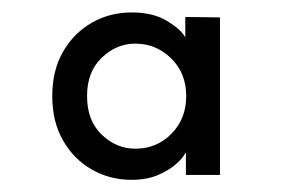

<svg xmlns="http://www.w3.org/2000/svg" viewBox="-20 -692 455 309"><path d="M64.1 -537.4Q64.1 -578.6 81.4 -608.7Q98.7 -638.7 127.7 -655.4Q156.6 -672 191.8 -672Q226.6 -672 249.2 -658.1Q271.7 -644.2 278.2 -631.8V-664.7L334 -664V-410.5H279.2V-445.6H278.2Q274.8 -438.2 263.4 -428Q252 -417.9 234 -410.2Q216 -402.6 191.8 -402.6Q156.6 -402.6 127.7 -419.2Q98.7 -435.8 81.4 -466Q64.1 -496.2 64.1 -537.4ZM120.1 -537.4Q120.1 -497.9 143.7 -475.3Q167.3 -452.7 197.8 -452.7Q232.2 -452.7 256 -476.8Q279.7 -500.9 279.7 -537.4Q279.7 -574.4 255.4 -598.1Q231.1 -621.8 197.8 -621.8Q167.5 -621.8 143.8 -599.2Q120.1 -576.6 120.1 -537.4Z"/></svg>

Font: League Spartan Extralight
Style: Regular
Weight: 200
Foundry: The League of Moveable Type
Version: Version 2.300; ttfautohint (v1.8.3)